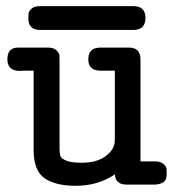

<svg xmlns="http://www.w3.org/2000/svg" viewBox="-20 -598 565 622"><path d="M38.1 -443.8H136.2Q154.3 -443.8 163.1 -434.8Q171.9 -425.8 172.4 -419.9Q172.9 -414.1 172.9 -400.9V-115.2Q172.9 -100.1 176 -92Q179.2 -84 195.1 -77.4Q210.9 -70.8 244.1 -70.8Q292 -70.8 319.6 -90.3Q347.2 -109.9 351.1 -133.8Q352.1 -141.6 352.1 -157.2V-369.1H305.2Q266.1 -369.1 266.1 -405.8Q266.1 -443.8 305.2 -443.8H397.9Q435.1 -443.8 435.1 -405.8V-75.2H481.9Q500 -75.2 509 -67.1Q518.1 -59.1 519 -53Q520 -46.9 520 -38.1Q521 -15.1 509 -7.6Q497.1 0 480 0H390.1Q354 0 352.1 -33.2Q297.9 3.9 225.1 3.9Q160.2 3.9 124.5 -20.5Q88.9 -44.9 88.9 -112.8V-369.1H56.2Q55.2 -369.1 51.5 -368.7Q47.9 -368.2 44.9 -368.2Q3.9 -368.2 3.9 -406Q3.9 -443.8 38.1 -443.8ZM71.8 -539.1Q71.8 -550.3 73 -556.6Q74.2 -563 83 -570.6Q91.8 -578.1 109.9 -578.1H412.1Q451.2 -578.1 451.2 -540Q451.2 -502 414.1 -501H107.9Q71.8 -502 71.8 -539.1Z"/></svg>

Font: CMU Typewriter Text
Style: Bold
Weight: 700
Version: Version 0.7.0